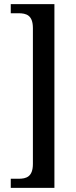

<svg xmlns="http://www.w3.org/2000/svg" viewBox="-20 -780 369 928"><path d="M32 128H243V-760H32V-716H69C107 -716 139 -707 139 -644V12C139 75 107 84 69 84H32Z"/></svg>

Font: Noto Serif Hebrew Condensed Medium
Style: Regular
Weight: 500
Width: 3
Designer: Monotype Design Team
Foundry: Monotype Imaging Inc.
Version: Version 2.004